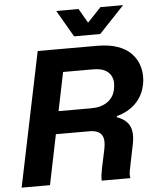

<svg xmlns="http://www.w3.org/2000/svg" viewBox="-61 -987 843 1039"><g transform="rotate(-5 360.5 -468.0)"><path d="M14 0 165 -729H486Q553 -729 598 -713Q643 -697 669.5 -670.5Q696 -644 708 -612.5Q720 -581 721 -550Q722 -519 716 -495Q704 -437 663.5 -397Q623 -357 561 -341L560 -335Q594 -323 613 -303Q632 -283 637 -254.5Q642 -226 635 -188L611 -70Q604 -38 603 -24.5Q602 -11 605 0H449Q448 -12 450 -28.5Q452 -45 456 -65L478 -169Q486 -210 479 -231.5Q472 -253 453.5 -262.5Q435 -272 407 -272H209L235 -395H427Q481 -395 515.5 -419.5Q550 -444 558 -487Q562 -503 561.5 -523Q561 -543 551 -561.5Q541 -580 518 -592Q495 -604 455 -604H292L168 0ZM368 -791 284 -936H405L450 -858L524 -936H647L510 -791Z"/></g></svg>

Font: Mona Sans ExtraLight
Style: Bold Italic
Weight: 700
Italic angle: -11.6951°
Version: Version 2.000